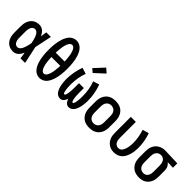

<svg xmlns="http://www.w3.org/2000/svg" viewBox="137 -1743 2727 2727"><g transform="rotate(45 1500.0 -380.0)"><path d="M220 8Q194 8 168.5 2Q143 -4 121.5 -18.5Q100 -33 84.5 -54Q69 -75 60 -99Q51 -123 47.5 -148.5Q44 -174 44 -200V-320Q44 -346 47.5 -371.5Q51 -397 60 -421Q69 -445 84.5 -466Q100 -487 121.5 -501.5Q143 -516 168.5 -522Q194 -528 220 -528Q241 -528 262 -520Q283 -512 299 -497.5Q315 -483 327 -464.5Q339 -446 348 -426Q352 -450 355.5 -473.5Q359 -497 362 -520H454Q440 -456 427.5 -391.5Q415 -327 400 -263Q415 -198 428 -132Q441 -66 456 0H364Q361 -25 357 -49.5Q353 -74 349 -98Q340 -78 328 -59Q316 -40 300 -24.5Q284 -9 263 -0.5Q242 8 220 8ZM220 -80Q238 -80 253.5 -92.5Q269 -105 278.5 -121Q288 -137 294 -154.5Q300 -172 305.5 -190.5Q311 -209 315 -227Q319 -245 322 -264Q319 -281 314.5 -299Q310 -317 305 -334.5Q300 -352 293.5 -369Q287 -386 277.5 -401.5Q268 -417 253 -428.5Q238 -440 220 -440Q206 -440 194 -435Q182 -430 173 -420Q164 -410 158.5 -397.5Q153 -385 150 -372.5Q147 -360 146 -346.5Q145 -333 145 -320V-200Q145 -187 146 -173.5Q147 -160 150 -147.5Q153 -135 158.5 -122.5Q164 -110 173 -100Q182 -90 194 -85Q206 -80 220 -80Z M750 8Q721 8 693.5 -4Q666 -16 646.5 -37Q627 -58 613.5 -84Q600 -110 590.5 -138Q581 -166 575.5 -194.5Q570 -223 566.5 -251.5Q563 -280 561.5 -309Q560 -338 560 -368Q560 -397 561.5 -426Q563 -455 566.5 -483.5Q570 -512 575.5 -540.5Q581 -569 590.5 -597Q600 -625 613.5 -651Q627 -677 646.5 -698Q666 -719 693.5 -731Q721 -743 750 -743Q779 -743 806.5 -731Q834 -719 853.5 -698Q873 -677 886.5 -651Q900 -625 909.5 -597Q919 -569 924.5 -540.5Q930 -512 933.5 -483.5Q937 -455 938.5 -426Q940 -397 940 -368Q940 -338 938.5 -309Q937 -280 933.5 -251.5Q930 -223 924.5 -194.5Q919 -166 909.5 -138Q900 -110 886.5 -84Q873 -58 853.5 -37Q834 -16 806.5 -4Q779 8 750 8ZM839 -411Q838 -425 837.5 -439Q837 -453 835.5 -467Q834 -481 832.5 -494.5Q831 -508 829 -522Q827 -536 824 -549.5Q821 -563 817 -576Q813 -589 808 -602Q803 -615 795 -626.5Q787 -638 775.5 -646.5Q764 -655 750 -655Q736 -655 724.5 -646.5Q713 -638 705 -626.5Q697 -615 692 -602Q687 -589 683 -576Q679 -563 676 -549.5Q673 -536 671 -522Q669 -508 667.5 -494.5Q666 -481 664.5 -467Q663 -453 662.5 -439Q662 -425 661 -411ZM750 -80Q764 -80 775.5 -88.5Q787 -97 795 -108.5Q803 -120 808 -133Q813 -146 817 -159Q821 -172 824 -185.5Q827 -199 829 -213Q831 -227 832.5 -240.5Q834 -254 835.5 -268Q837 -282 837.5 -296Q838 -310 839 -324H661Q662 -310 662.5 -296Q663 -282 664.5 -268Q666 -254 667.5 -240.5Q669 -227 671 -213Q673 -199 676 -185.5Q679 -172 683 -159Q687 -146 692 -133Q697 -120 705 -108.5Q713 -97 724.5 -88.5Q736 -80 750 -80Z M1163 8Q1143 8 1124.5 -0.5Q1106 -9 1092.5 -24Q1079 -39 1070 -56.5Q1061 -74 1054.5 -93Q1048 -112 1044 -131.5Q1040 -151 1037.5 -170.5Q1035 -190 1033.5 -210Q1032 -230 1032 -250Q1032 -321 1045 -391Q1058 -461 1082 -528L1175 -499Q1152 -439 1141.5 -375.5Q1131 -312 1131 -248Q1131 -241 1131 -233.5Q1131 -226 1131 -218.5Q1131 -211 1131.5 -203.5Q1132 -196 1132.5 -188.5Q1133 -181 1133.5 -173.5Q1134 -166 1135 -158.5Q1136 -151 1137 -143.5Q1138 -136 1139.5 -128.5Q1141 -121 1142.5 -113.5Q1144 -106 1146.5 -99Q1149 -92 1153.5 -85Q1158 -78 1166 -78Q1174 -78 1178.5 -86Q1183 -94 1185.5 -101.5Q1188 -109 1189.5 -116.5Q1191 -124 1192.5 -132Q1194 -140 1195 -148Q1196 -156 1197 -164Q1198 -172 1198.5 -180Q1199 -188 1199.5 -196Q1200 -204 1200 -212Q1200 -220 1200.5 -228Q1201 -236 1201 -244Q1201 -252 1201 -260V-338H1299V-260Q1299 -252 1299 -244Q1299 -236 1299.5 -228Q1300 -220 1300 -212Q1300 -204 1300.5 -196Q1301 -188 1301.5 -180Q1302 -172 1303 -164Q1304 -156 1305 -148Q1306 -140 1307.5 -132Q1309 -124 1310.5 -116.5Q1312 -109 1314.5 -101.5Q1317 -94 1321.5 -86Q1326 -78 1334 -78Q1342 -78 1346.5 -85Q1351 -92 1353.5 -99Q1356 -106 1357.5 -113.5Q1359 -121 1360.5 -128.5Q1362 -136 1363 -143.5Q1364 -151 1365 -158.5Q1366 -166 1366.5 -173.5Q1367 -181 1367.5 -188.5Q1368 -196 1368.5 -203.5Q1369 -211 1369 -218.5Q1369 -226 1369 -233.5Q1369 -241 1369 -248Q1369 -312 1358.5 -375.5Q1348 -439 1325 -499L1418 -528Q1442 -461 1455 -391Q1468 -321 1468 -250Q1468 -230 1466.5 -210Q1465 -190 1462.5 -170.5Q1460 -151 1456 -131.5Q1452 -112 1445.5 -93Q1439 -74 1430 -56.5Q1421 -39 1407.5 -24Q1394 -9 1375.5 -0.5Q1357 8 1337 8Q1321 8 1306 1.5Q1291 -5 1280.5 -17Q1270 -29 1262.5 -43.5Q1255 -58 1250 -73Q1245 -58 1237.5 -43.5Q1230 -29 1219.5 -17Q1209 -5 1194 1.5Q1179 8 1163 8ZM1236 -577 1183 -623 1318 -768 1382 -712Z M1750 8Q1723 8 1696 3Q1669 -2 1645 -15Q1621 -28 1602.5 -48.5Q1584 -69 1572.5 -94Q1561 -119 1556.5 -146Q1552 -173 1552 -200V-320Q1552 -347 1556.5 -374Q1561 -401 1572.5 -426Q1584 -451 1602.5 -471.5Q1621 -492 1645 -505Q1669 -518 1696 -523Q1723 -528 1750 -528Q1777 -528 1804 -523Q1831 -518 1855 -505Q1879 -492 1897.5 -471.5Q1916 -451 1927.5 -426Q1939 -401 1943.5 -374Q1948 -347 1948 -320V-200Q1948 -173 1943.5 -146Q1939 -119 1927.5 -94Q1916 -69 1897.5 -48.5Q1879 -28 1855 -15Q1831 -2 1804 3Q1777 8 1750 8ZM1750 -80Q1772 -80 1792.5 -89.5Q1813 -99 1825.5 -117Q1838 -135 1842.5 -156.5Q1847 -178 1847 -200V-320Q1847 -342 1842.5 -363.5Q1838 -385 1825.5 -403Q1813 -421 1792.5 -430.5Q1772 -440 1750 -440Q1728 -440 1707.5 -430.5Q1687 -421 1674.5 -403Q1662 -385 1657.5 -363.5Q1653 -342 1653 -320V-200Q1653 -178 1657.5 -156.5Q1662 -135 1674.5 -117Q1687 -99 1707.5 -89.5Q1728 -80 1750 -80Z M2246 8Q2220 8 2194 2Q2168 -4 2145.5 -18Q2123 -32 2106 -52.5Q2089 -73 2078.5 -97Q2068 -121 2064 -147.5Q2060 -174 2060 -200V-520H2161V-200Q2161 -179 2164.5 -158.5Q2168 -138 2178 -120Q2188 -102 2206.5 -91Q2225 -80 2245 -80Q2261 -80 2276 -86Q2291 -92 2301 -104Q2311 -116 2318 -130Q2325 -144 2330 -159Q2335 -174 2338 -189.5Q2341 -205 2343 -220.5Q2345 -236 2346 -252Q2347 -268 2347 -283Q2347 -341 2337 -398Q2327 -455 2309 -509L2404 -537Q2425 -476 2436.5 -412Q2448 -348 2448 -284Q2448 -250 2444 -217Q2440 -184 2431 -152Q2422 -120 2406.5 -90Q2391 -60 2367.5 -37Q2344 -14 2311.5 -3Q2279 8 2246 8Z M2749 8Q2722 8 2695 2.5Q2668 -3 2644.5 -16Q2621 -29 2602.5 -49.5Q2584 -70 2572.5 -94.5Q2561 -119 2556.5 -146Q2552 -173 2552 -200V-320Q2552 -346 2556 -372Q2560 -398 2570.5 -422Q2581 -446 2598 -466Q2615 -486 2637 -499.5Q2659 -513 2684.5 -520.5Q2710 -528 2736 -528Q2739 -528 2742.5 -528Q2746 -528 2750 -528L2994 -520V-432L2886 -436Q2899 -426 2909.5 -413Q2920 -400 2927 -385Q2934 -370 2937 -353.5Q2940 -337 2940 -320V-200Q2940 -173 2936 -146.5Q2932 -120 2921 -95.5Q2910 -71 2892.5 -50.5Q2875 -30 2852 -16.5Q2829 -3 2802.5 2.5Q2776 8 2749 8ZM2749 -80Q2763 -80 2777 -84Q2791 -88 2802 -97Q2813 -106 2820.5 -118Q2828 -130 2832 -144Q2836 -158 2837.5 -172Q2839 -186 2839 -200V-320Q2839 -340 2835.5 -360.5Q2832 -381 2822 -398.5Q2812 -416 2794.5 -427.5Q2777 -439 2757 -440H2750Q2748 -440 2746.5 -440Q2745 -440 2744 -440Q2722 -440 2703 -429Q2684 -418 2672.5 -400.5Q2661 -383 2657 -362Q2653 -341 2653 -320V-200Q2653 -178 2657.5 -156.5Q2662 -135 2674 -117Q2686 -99 2706.5 -89.5Q2727 -80 2749 -80Z"/></g></svg>

Font: Iosevka SS04 Semibold
Style: Regular
Weight: 600
Monospace: yes
Designer: Belleve Invis
Foundry: Belleve Invis
Version: Version 19.0.0; ttfautohint (v1.8.4)